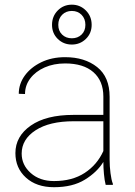

<svg xmlns="http://www.w3.org/2000/svg" viewBox="-20 -779 568 809"><path d="M425.3 0Q420.4 -19 418 -45.7Q415.5 -72.3 415.5 -96.7Q389.2 -53.7 337.6 -22Q286.1 9.8 207.5 9.8Q133.8 9.8 89.4 -30.5Q44.9 -70.8 44.9 -133.8Q44.9 -204.6 109.6 -249.8Q174.3 -294.9 289.1 -294.9H415.5V-372.1Q415.5 -438 373.5 -474.9Q331.5 -511.7 254.4 -511.7Q206.5 -511.7 168.2 -494.9Q129.9 -478 107.7 -448.7Q85.4 -419.4 85.4 -382.8L59.1 -383.8Q59.1 -425.3 84.2 -460.2Q109.4 -495.1 153.6 -516.6Q197.8 -538.1 254.4 -538.1Q336.9 -538.1 389.4 -496.3Q441.9 -454.6 441.9 -371.1V-106.4Q441.9 -78.1 445.6 -49.3Q449.2 -20.5 455.6 -4.4V0ZM207.5 -16.1Q284.2 -16.1 336.7 -50.3Q389.2 -84.5 415.5 -142.6V-268.1H290.5Q188.5 -268.1 129.9 -230Q71.3 -191.9 71.3 -131.8Q71.3 -84 109.4 -50Q147.5 -16.1 207.5 -16.1ZM199.2 -674.3Q199.2 -710.4 223.4 -734.9Q247.6 -759.3 282.7 -759.3Q317.4 -759.3 341.8 -734.9Q366.2 -710.4 366.2 -674.3Q366.2 -638.7 341.8 -615Q317.4 -591.3 282.7 -591.3Q247.6 -591.3 223.4 -615Q199.2 -638.7 199.2 -674.3ZM225.6 -674.3Q225.6 -648.9 241.7 -633.3Q257.8 -617.7 282.7 -617.7Q307.6 -617.7 323.7 -633.3Q339.8 -648.9 339.8 -674.3Q339.8 -700.2 323.7 -716.6Q307.6 -732.9 282.7 -732.9Q257.8 -732.9 241.7 -716.6Q225.6 -700.2 225.6 -674.3Z"/></svg>

Font: Vazirmatn RD FD Thin
Style: Regular
Weight: 100
Designer: Saber Rastikerdar
Foundry: Saber Rastikerdar
Version: Version 33.003